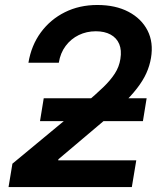

<svg xmlns="http://www.w3.org/2000/svg" viewBox="-20 -758 655 778"><path d="M14.6 0 30.3 -94.7 325.7 -339.4Q367.7 -375 397.7 -403.8Q427.7 -432.6 445.3 -460Q462.9 -487.3 467.8 -519Q473.6 -554.7 463.1 -579.6Q452.6 -604.5 428.2 -617.9Q403.8 -631.3 368.2 -631.3Q331.1 -631.3 299.3 -616Q267.6 -600.6 246.1 -572Q224.6 -543.5 218.3 -503.9H95.2Q106.9 -574.2 145.5 -626.7Q184.1 -679.2 242.9 -708.5Q301.8 -737.8 374.5 -737.8Q448.2 -737.8 500.7 -710.2Q553.2 -682.6 577.9 -634.3Q602.5 -585.9 591.8 -522.9Q586.4 -491.2 573 -461.4Q559.6 -431.6 534.9 -399.7Q510.3 -367.7 470.9 -330.3Q431.6 -293 374.5 -246.1L216.8 -112.8L215.8 -108.4H532.2L514.2 0ZM142.1 -267.1 157.2 -359.9H574.2L559.1 -267.1Z"/></svg>

Font: Inter 18pt SemiBold
Style: Italic
Weight: 600
Italic angle: -9.3988°
Designer: Rasmus Andersson
Foundry: rsms
Version: Version 4.001;git-66647c0bb